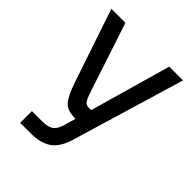

<svg xmlns="http://www.w3.org/2000/svg" viewBox="-200 -621 938 938"><g transform="rotate(45 268.5 -152.5)"><path d="M421 -507H516L341 78Q320 148 279.5 175Q239 202 176 202H100V121H171Q209 121 229.5 107.5Q250 94 261 54ZM118 -507 233 -158Q247 -115 256.5 -101Q266 -87 284 -87H352V-3H273Q238 -3 217 -14Q196 -25 180.5 -52.5Q165 -80 148 -130L21 -507Z"/></g></svg>

Font: 42dot Sans Medium
Style: Regular
Weight: 500
Designer: 42dot
Version: Version 1.000